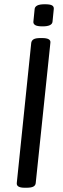

<svg xmlns="http://www.w3.org/2000/svg" viewBox="-20 -881 295 903"><path d="M96 2Q56 2 59 -21L127 -680Q129 -691 138.5 -696.5Q148 -702 170 -702H178Q220 -702 217 -680L148 -20Q147 -9 137 -3.5Q127 2 104 2ZM180 -757Q155 -757 145.5 -763Q136 -769 137 -779L143 -839Q144 -849 155 -855Q166 -861 191 -861Q216 -861 225 -855.5Q234 -850 233 -839L227 -779Q225 -757 180 -757Z"/></svg>

Font: Asap Condensed Condensed Regular
Style: Italic
Weight: 400
Width: 3
Italic angle: -6°
Designer: Pablo Cosgaya
Foundry: Omnibus-Type
Version: Version 3.001; ttfautohint (v1.8.4.7-5d5b)